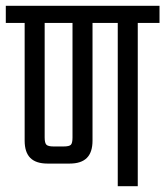

<svg xmlns="http://www.w3.org/2000/svg" viewBox="-40 -642 570 662"><path d="M366 -592H435V0H366ZM-20 -622H510V-563H-20ZM45 -585H114V-168Q114 -149 120 -143Q126 -137 145 -137H179Q199 -137 204.5 -143Q210 -149 210 -168V-585H279V-157Q279 -117 259.5 -97.5Q240 -78 200 -78H124Q84 -78 64.5 -97.5Q45 -117 45 -157Z"/></svg>

Font: Teko Light Light
Style: Regular
Weight: 300
Version: Version 2.000;gftools[0.9.28.dev9+g7d2139d.d20230707]